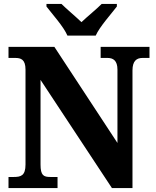

<svg xmlns="http://www.w3.org/2000/svg" viewBox="-20 -951 787 971"><path d="M321 -771H464C484 -816 542 -880 571 -918V-931H494C472 -908 420 -866 392 -839C364 -866 314 -908 291 -931H215V-918C244 -880 302 -816 321 -771ZM23 0H271V-56H235C201 -56 185 -63 185 -119V-547L546 0H650V-595C650 -643 671 -658 701 -658H736V-714H489V-658H524C552 -658 574 -645 574 -599V-228L255 -714H23V-658H57C85 -658 109 -651 109 -599V-119C109 -63 86 -56 50 -56H23Z"/></svg>

Font: Noto Serif Hebrew SemiCondensed ExtraBold
Style: Regular
Weight: 800
Width: 4
Designer: Monotype Design Team
Foundry: Monotype Imaging Inc.
Version: Version 2.004